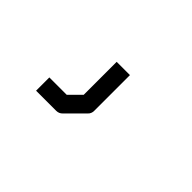

<svg xmlns="http://www.w3.org/2000/svg" viewBox="-37 -358 614 614"><g transform="rotate(45 270.0 -51.0)"><path d="M239.5 -175H299.5V-13.5Q299.5 -0.5 290.5 7.5L234.5 63.5Q226 72.5 213.5 72.5H122.5V12.5H201L239.5 -26Z"/></g></svg>

Font: 3270 Nerd Font
Style: Regular
Weight: 400
Monospace: yes
Version: Version 3.0.1;Nerd Fonts 3.3.0